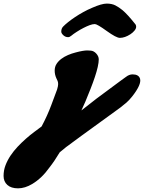

<svg xmlns="http://www.w3.org/2000/svg" viewBox="-274 -738 790 1053"><path d="M73.7 -544.4Q62 -555.2 62 -564.5Q62 -581.5 72 -592Q82 -602.5 99.4 -616.5Q116.7 -630.4 137.9 -644.5Q159.2 -658.7 183.1 -671.9Q207 -685.1 231.4 -695.3Q283.7 -718.3 311.5 -718.3Q339.4 -718.3 358.9 -708.3Q378.4 -698.2 397.5 -682.6Q425.3 -659.2 465.3 -608.9Q472.7 -601.6 472.7 -591.3Q472.7 -581.1 463.6 -570.1Q454.6 -559.1 441.4 -550.3Q410.6 -530.3 383.3 -530.3Q363.8 -530.3 311.3 -568.1Q258.8 -606 246.3 -606Q233.9 -606 218 -600.1Q202.1 -594.2 183.6 -584.7Q165 -575.2 146.5 -563.2Q127.9 -551.3 117.9 -542.7Q107.9 -534.2 99.9 -534.2Q91.8 -534.2 85.4 -536.9Q79.1 -539.6 73.7 -544.4ZM-45.9 -44.4Q-14.2 -103.5 7.8 -163.1L39.1 -247.1Q44.9 -266.1 44.9 -276.6Q44.9 -287.1 42 -293.9L35.2 -308.6Q25.9 -329.1 25.9 -350.3Q25.9 -371.6 35.9 -387.2Q45.9 -402.8 62 -415Q78.1 -427.2 98.6 -436Q119.1 -444.8 140.6 -450.2Q182.1 -461.4 205.3 -461.4Q228.5 -461.4 238 -456.5Q247.6 -451.7 253.9 -444.3Q267.6 -429.2 267.6 -412.4Q267.6 -395.5 262 -370.6Q256.3 -345.7 246.3 -315.7Q236.3 -285.6 222.7 -251L193.8 -179.7Q184.6 -158.2 172.4 -132.3L254.9 -196.8L387.2 -294.9Q410.2 -311 417 -316.4Q434.6 -330.1 453.1 -330.1Q486.8 -330.1 494.1 -306.2Q502.9 -275.4 451.7 -210Q435.5 -189.5 419.7 -175.5Q403.8 -161.6 385.7 -147.9Q111.3 50.8 88.6 68.6Q65.9 86.4 53.7 97.2Q23.9 147 -2.9 180.7Q-44.4 239.3 -97.2 271Q-137.2 294.9 -175 294.9Q-212.9 294.9 -233.6 276.4Q-254.4 257.8 -254.4 227.1Q-254.4 196.3 -243.9 168.7Q-233.4 141.1 -216.1 115.2Q-198.7 89.4 -176.8 66.2Q-154.8 43 -131.6 22.5Q-108.4 2 -85.9 -14.6Z"/></svg>

Font: Sarina
Style: Regular
Weight: 400
Designer: James Grieshaber
Foundry: James Grieshaber
Version: Version 1.001